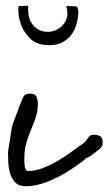

<svg xmlns="http://www.w3.org/2000/svg" viewBox="-20 -645 389 666"><path d="M21.5 -205.1Q22.5 -210 27.3 -222.7Q32.2 -235.4 37.6 -250Q43 -264.6 47.9 -277.3Q52.7 -290 54.7 -294.9Q60.5 -310.5 65.9 -315.4Q71.3 -320.3 85.9 -320.3Q101.6 -320.3 106.4 -309.6Q111.3 -298.8 111.3 -284.2Q111.3 -258.8 104 -237.8Q96.7 -216.8 87.9 -195.8Q79.1 -174.8 71.8 -150.9Q64.5 -127 64.5 -95.7Q64.5 -91.8 64.5 -84.5Q64.5 -77.1 65.4 -69.8Q66.4 -62.5 69.3 -57.1Q72.3 -51.8 77.1 -51.8Q102.5 -51.8 128.4 -62Q154.3 -72.3 179.2 -86.4Q204.1 -100.6 227.1 -117.7Q250 -134.8 268.6 -147.5Q275.4 -152.3 278.8 -157.2Q282.2 -162.1 285.2 -166.5Q288.1 -170.9 292.5 -174.3Q296.9 -177.7 306.6 -177.7Q319.3 -177.7 327.6 -172.4Q335.9 -167 335.9 -153.3Q335.9 -147.5 335.4 -142.6Q335 -137.7 330.1 -133.8Q329.1 -130.9 322.8 -126Q316.4 -121.1 309.6 -115.7Q302.7 -110.4 296.9 -106Q291 -101.6 288.1 -100.6Q287.1 -100.6 282.7 -98.1Q278.3 -95.7 277.3 -95.7Q276.4 -94.7 274.9 -93.3Q273.4 -91.8 273.4 -90.8Q252.9 -75.2 229 -59.1Q205.1 -43 178.7 -29.8Q152.3 -16.6 124.5 -7.8Q96.7 1 69.3 1Q45.9 1 33.7 -11.2Q21.5 -23.4 15.6 -42Q9.8 -60.5 8.8 -81.1Q7.8 -101.6 7.8 -118.2ZM245.1 -623Q248 -623 250.5 -612.8Q252.9 -602.5 251 -587.9Q249 -573.2 243.7 -556.2Q238.3 -539.1 227.1 -523.9Q215.8 -508.8 196.8 -498.5Q177.7 -488.3 150.4 -488.3Q109.4 -488.3 86.9 -509.3Q64.5 -530.3 54.7 -555.2Q44.9 -580.1 43.9 -601.1Q43 -622.1 44.9 -624L78.1 -625Q75.2 -592.8 85.4 -572.3Q95.7 -551.8 113.3 -542.5Q130.9 -533.2 150.4 -534.7Q169.9 -536.1 185.5 -546.9Q201.2 -557.6 209.5 -576.7Q217.8 -595.7 210 -624Z"/></svg>

Font: Cedarville Cursive
Style: Regular
Weight: 400
Designer: Kimberly Geswein
Foundry: Kimberly Geswein
Version: Version 1.001 2010